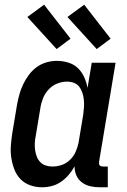

<svg xmlns="http://www.w3.org/2000/svg" viewBox="-20 -786 540 814"><path d="M159 8Q132 8 108 -0.5Q84 -9 67 -26.5Q50 -44 41 -67.5Q32 -91 28 -116.5Q24 -142 26 -168.5Q28 -195 32 -221L52 -341Q56 -363 62 -385Q68 -407 78 -428Q88 -449 102 -468Q116 -487 135 -501Q154 -515 176.5 -521.5Q199 -528 221 -528Q246 -528 270 -520.5Q294 -513 310.5 -497Q327 -481 337 -459Q347 -437 351 -413L369 -520H470L400 -100Q400 -96 400 -92Q400 -88 402.5 -85Q405 -82 409 -81Q413 -80 418 -80H437V8H403Q382 8 362.5 3.5Q343 -1 327.5 -12.5Q312 -24 304 -42Q296 -60 296 -81Q286 -62 271.5 -45Q257 -28 239 -15.5Q221 -3 200 2.5Q179 8 159 8ZM202 -80Q222 -80 241.5 -86.5Q261 -93 276.5 -108Q292 -123 300.5 -142Q309 -161 313 -181L333 -301Q335 -316 336 -332Q337 -348 335.5 -363Q334 -378 329.5 -392Q325 -406 316.5 -417.5Q308 -429 294 -434.5Q280 -440 264 -440Q243 -440 222 -431.5Q201 -423 185.5 -406Q170 -389 162 -368.5Q154 -348 151 -327L131 -207Q128 -192 127.5 -177.5Q127 -163 129 -149Q131 -135 136 -122Q141 -109 150.5 -99Q160 -89 173.5 -84.5Q187 -80 202 -80ZM390 -578 266 -714 337 -766 449 -622ZM220 -578 96 -714 167 -766 279 -622Z"/></svg>

Font: Iosevka Semibold
Style: Italic
Weight: 600
Italic angle: -9°
Monospace: yes
Designer: Belleve Invis
Foundry: Belleve Invis
Version: Version 32.5.0; ttfautohint (v1.8.4)